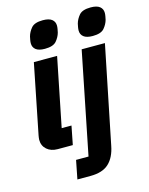

<svg xmlns="http://www.w3.org/2000/svg" viewBox="-137 -832 866 1117"><g transform="rotate(-15 296.0 -273.5)"><path d="M202 -583Q165 -583 147.5 -597Q130 -611 130 -635Q130 -644 132 -655Q134 -666 136 -675Q143 -701 162.5 -724Q182 -747 232 -747Q269 -747 286.5 -733Q304 -719 304 -695Q304 -686 302 -675Q300 -664 298 -655Q291 -629 271.5 -606Q252 -583 202 -583ZM213 0H122Q82 0 57 -22Q32 -44 32 -80Q32 -86 33 -92Q34 -98 35 -105L119 -525H259L176 -112H235ZM284 88 407 -525H547L428 61Q415 129 377 164.5Q339 200 266 200H187L209 88ZM490 -583Q453 -583 435.5 -597Q418 -611 418 -635Q418 -644 420 -655Q422 -666 424 -675Q431 -701 450.5 -724Q470 -747 520 -747Q557 -747 574.5 -733Q592 -719 592 -695Q592 -686 590 -675Q588 -664 586 -655Q579 -629 559.5 -606Q540 -583 490 -583Z"/></g></svg>

Font: IBM Plex Sans Var
Style: Italic
Weight: 400
Italic angle: -11.31°
Designer: Mike Abbink, Paul van der Laan, Pieter van Rosmalen
Foundry: Bold Monday
Version: Version 1.001